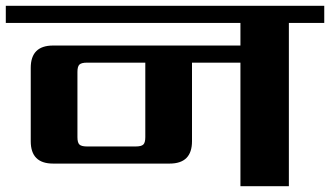

<svg xmlns="http://www.w3.org/2000/svg" viewBox="-40 -642 1138 662"><path d="M461 -169V-426H260Q241 -426 234 -419.5Q227 -413 227 -394V-169Q227 -150 234 -143.5Q241 -137 260 -137H428Q447 -137 454 -143.5Q461 -150 461 -169ZM1078 -622V-563H956V0H789V-426H622V-155Q622 -78 545 -78H143Q66 -78 66 -155V-408Q66 -485 143 -485H789V-563H-20V-622Z"/></svg>

Font: Sarpanch
Style: Bold
Weight: 700
Designer: Manushi Parikh (Devanagari and Latin), Jyotish Sonowal (Devanagari)
Foundry: Indian Type Foundry
Version: Version 2.004;PS 1.0;hotconv 1.0.78;makeotf.lib2.5.61930; tt